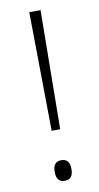

<svg xmlns="http://www.w3.org/2000/svg" viewBox="-78 -676 373 720"><g transform="rotate(-10 109.0 -316.0)"><path d="M130.5 -639 125.5 -186.5H93L87.5 -639ZM109 7Q93.5 7 85.5 -2.5Q77.5 -12 77.5 -30V-35Q77.5 -53 85.5 -62.2Q93.5 -71.5 109 -71.5Q125 -71.5 133 -62.2Q141 -53 141 -35V-30Q141 -12 133 -2.5Q125 7 109 7Z"/></g></svg>

Font: Anek Malayalam Medium ExtraLight
Style: Regular
Weight: 250
Version: Version 1.003